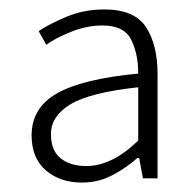

<svg xmlns="http://www.w3.org/2000/svg" viewBox="-20 -827 412 407"><path d="M154 -440Q107 -440 77 -466Q47 -492 47 -540Q47 -599 101.5 -629.5Q156 -660 273 -671Q273 -713 258 -743Q243 -773 197 -773Q164 -773 130.5 -759.5Q97 -746 78 -732L62 -761Q84 -776 121 -791.5Q158 -807 201 -807Q265 -807 289.5 -769.5Q314 -732 314 -670V-449H283L275 -492H271Q249 -472 219 -456Q189 -440 154 -440ZM163 -475Q189 -475 216.5 -488Q244 -501 273 -529V-642Q171 -631 129.5 -606Q88 -581 88 -543Q88 -508 108.5 -491.5Q129 -475 163 -475Z"/></svg>

Font: Noto Sans HK Thin ExtraLight
Style: Regular
Weight: 250
Version: Version 2.004-H2;hotconv 1.0.118;makeotfexe 2.5.65603